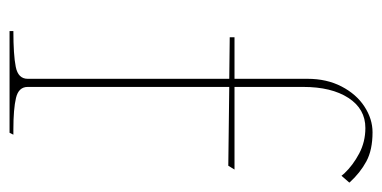

<svg xmlns="http://www.w3.org/2000/svg" viewBox="-219 -581 800 402"><g transform="rotate(90 181.0 -380.0)"><path d="M145 -38V-460L58 -461V-471H145V-624Q145 -664 161 -695Q177 -726 203 -743Q229 -760 257 -760Q294 -760 318 -747Q342 -734 362 -712V-711L348 -695L343 -701Q326 -719 301.5 -732Q277 -745 248 -745Q208 -745 185 -709.5Q162 -674 162 -615V-471H335L327 -458L162 -460V-38Q162 -19 185 -13.5Q208 -8 251 -8H262L258 0H45V-8Q95 -8 120 -13Q145 -18 145 -38Z"/></g></svg>

Font: TMT Limkin
Style: Regular
Weight: 400
Designer: Gabriel Drozdov
Version: Version 1.000;Glyphs 3.1.2 (3151)